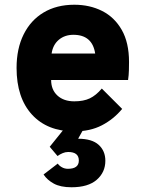

<svg xmlns="http://www.w3.org/2000/svg" viewBox="-20 -543 610 811"><path d="M294 12Q180 12 115 -59Q50 -130 50 -256Q50 -337.5 79.8 -397.5Q109.5 -457.5 164.2 -490.2Q219 -523 294 -523Q359 -523 411.2 -496.8Q463.5 -470.5 494.2 -416.8Q525 -363 525 -281Q525 -267 524.5 -246.2Q524 -225.5 521 -205H196Q196 -164 222.5 -139.5Q249 -115 294 -115Q333 -115 359.2 -127.5Q385.5 -140 410 -169L496 -83Q460 -39.5 410.5 -13.8Q361 12 294 12ZM198 -317H382Q370 -396 290 -396Q253.5 -396 228.5 -375Q203.5 -354 198 -317ZM282 248Q235.5 248 207.2 232.5Q179 217 164 194L224 148Q230 157 241.5 163.5Q253 170 267 170Q313 170 313 135Q313 99 268 99Q256 99 244.8 103.8Q233.5 108.5 223 116L190 77L252 0H334L310 43Q368.5 43 396.8 68.8Q425 94.5 425 136Q425 184.5 388.8 216.2Q352.5 248 282 248Z"/></svg>

Font: Overpass Black
Style: Regular
Weight: 900
Designer: Delve Withrington, Dave Bailey, Thomas Jockin
Foundry: Delve Fonts LLC
Version: Version 4.000; ttfautohint (v1.8.3)